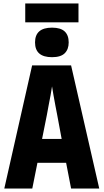

<svg xmlns="http://www.w3.org/2000/svg" viewBox="-20 -1098 603 1118"><path d="M5 0 167 -717H394L558 0H394L365 -150H198L168 0ZM253 -429 225 -289H339L313 -429Q308 -453 302.5 -483.5Q297 -514 291.5 -543.5Q286 -573 283 -595Q280 -573 274.5 -543.5Q269 -514 263 -483.5Q257 -453 253 -429ZM283 -765Q184 -765 184 -851Q184 -937 283 -937Q333 -937 356.5 -915Q380 -893 380 -851Q380 -811 357 -788Q334 -765 283 -765ZM127 -968V-1078H437V-968Z"/></svg>

Font: Noto Sans Mono SemiCondensed Black
Style: Regular
Weight: 900
Width: 4
Designer: Monotype Design Team
Foundry: Monotype Imaging Inc.
Version: Version 2.014; ttfautohint (v1.8.4.7-5d5b)